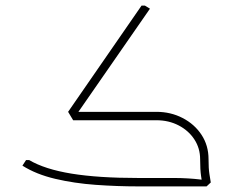

<svg xmlns="http://www.w3.org/2000/svg" viewBox="-20 -665 832 685"><path d="M248 -249 223 -266 485 -645H497L515 -634ZM473 0Q398 0 321.5 -5.5Q245 -11 177 -27Q109 -43 60 -74L73 -94H84Q140 -61 235.5 -45.5Q331 -30 473 -30H505V0ZM505 0V-30H601Q626 -30 650.5 -28.5Q675 -27 691 -25Q707 -23 707 -23V0ZM694 -97Q694 -136 673.5 -167.5Q653 -199 617.5 -217.5Q582 -236 538 -236H472V-247L474 -266H538Q589 -266 631.5 -244Q674 -222 699 -184Q724 -146 724 -97ZM703 0Q701 -13 697.5 -36Q694 -59 694 -97H724Q724 -64 727 -45Q730 -26 732 -14L717 0ZM241 -236 223 -266H536V-236Z"/></svg>

Font: Fustat ExtraLight
Style: Regular
Weight: 250
Designer: Mohamed Gaber, Khaled Hosny, Laura Garcia Mut
Foundry: Kief Type Foundry, Alif Type Foundry, Hard Type Foundry
Version: Version 1.007